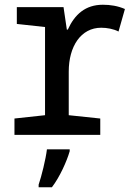

<svg xmlns="http://www.w3.org/2000/svg" viewBox="-20 -569 570 810"><path d="M41 0H403V-69L270 -83V-267C270 -373 321 -452 407 -452C431 -452 459 -447 480 -436L507 -531C477 -544 446 -549 414 -549C340 -549 295 -508 266 -444H262L248 -539H51V-468L170 -455V-83L41 -69ZM143 210V221H199C232 178 262 111 274 69V61H178C173 103 155 175 143 210Z"/></svg>

Font: Noto Sans Mono Condensed Medium
Style: Regular
Weight: 500
Width: 3
Designer: Monotype Design Team
Foundry: Monotype Imaging Inc.
Version: Version 2.014